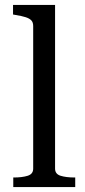

<svg xmlns="http://www.w3.org/2000/svg" viewBox="-20 -761 346 781"><path d="M204 -741V-75Q204 -53 226.5 -46Q249 -39 284 -39H286V0H34V-39H36Q70 -39 92.5 -46Q115 -53 115 -75V-655Q115 -670 107.5 -678Q100 -686 84.5 -691Q69 -696 44 -700L33 -702V-741Z"/></svg>

Font: Roboto Serif 72pt
Style: Regular
Weight: 400
Designer: Greg Gazdowicz
Foundry: Commercial Type
Version: Version 1.008